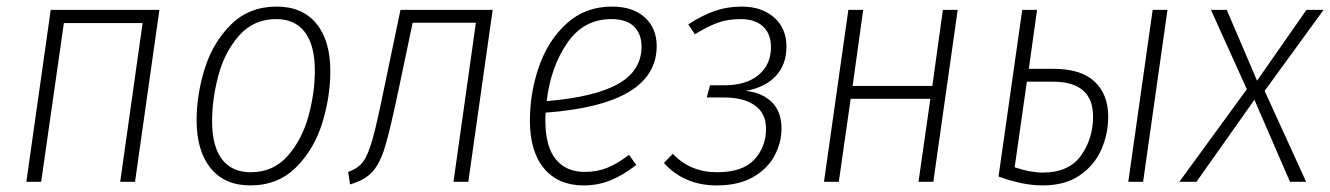

<svg xmlns="http://www.w3.org/2000/svg" viewBox="-20 -552 4039 583"><path d="M345 0 413 -482H174L105 0H60L134 -522H464L390 0Z M577 -187Q577 -265 602 -344.5Q627 -424 682 -478Q737 -532 820 -532Q898 -532 940.5 -480.5Q983 -429 983 -336Q983 -258 958.5 -178.5Q934 -99 879 -44Q824 11 740 11Q662 11 619.5 -41.5Q577 -94 577 -187ZM936 -338Q936 -414 906 -454Q876 -494 819 -494Q750 -494 706 -444Q662 -394 643 -322.5Q624 -251 624 -184Q624 -108 654 -68.5Q684 -29 741 -29Q810 -29 853.5 -78.5Q897 -128 916.5 -199Q936 -270 936 -338Z M1402 0H1357L1425 -483H1233L1191 -283Q1165 -159 1149.5 -107.5Q1134 -56 1111 -30.5Q1088 -5 1043 8L1037 -30Q1067 -40 1082.5 -61Q1098 -82 1111 -128.5Q1124 -175 1147 -287L1196 -522H1476Z M1637 -210Q1636 -202 1636 -187Q1636 -107 1667.5 -68.5Q1699 -30 1755 -30Q1793 -30 1824 -42.5Q1855 -55 1890 -82L1912 -51Q1872 -20 1834 -4.5Q1796 11 1752 11Q1675 11 1632 -40.5Q1589 -92 1589 -186Q1589 -270 1616.5 -349.5Q1644 -429 1700.5 -480.5Q1757 -532 1838 -532Q1902 -532 1938 -499Q1974 -466 1974 -412Q1974 -235 1637 -210ZM1640 -245Q1785 -257 1856.5 -297Q1928 -337 1928 -411Q1928 -449 1905 -471.5Q1882 -494 1836 -494Q1752 -494 1702 -421Q1652 -348 1640 -245Z M2368 -411Q2368 -355 2335 -320.5Q2302 -286 2244 -276Q2294 -271 2323.5 -242Q2353 -213 2353 -162Q2353 -119 2332 -79.5Q2311 -40 2267 -14.5Q2223 11 2156 11Q2058 11 1996 -57L2023 -85Q2076 -29 2157 -29Q2235 -29 2270.5 -67.5Q2306 -106 2306 -161Q2306 -208 2272 -232Q2238 -256 2178 -256H2126L2136 -293H2179Q2246 -293 2283.5 -324.5Q2321 -356 2321 -409Q2321 -449 2297 -471.5Q2273 -494 2229 -494Q2190 -494 2159.5 -483Q2129 -472 2090 -448L2070 -478Q2111 -505 2149.5 -518.5Q2188 -532 2232 -532Q2293 -532 2330.5 -499Q2368 -466 2368 -411Z M2769 0 2805 -252H2563L2527 0H2482L2556 -522H2601L2569 -291H2811L2843 -522H2888L2814 0Z M3345 -198Q3345 -145 3324 -97.5Q3303 -50 3258.5 -19.5Q3214 11 3146 11Q3085 11 3012 -16L3084 -522H3129L3104 -343H3179Q3263 -343 3304 -304Q3345 -265 3345 -198ZM3480 -522H3525L3451 0H3406ZM3299 -198Q3299 -304 3177 -304H3098L3061 -44Q3109 -28 3146 -28Q3225 -28 3262 -79Q3299 -130 3299 -198Z M3999 -522 3820 -276 3946 0H3897L3789 -249L3613 0H3561L3766 -281L3657 -522H3705L3797 -307L3947 -522Z"/></svg>

Font: Fira Sans Condensed ExtraLight
Style: Italic
Weight: 275
Width: 3
Italic angle: -8°
Designer: Carrois Corporate & Edenspiekermann AG
Foundry: Carrois Corporate GbR & Edenspiekermann AG
Version: Version 4.203